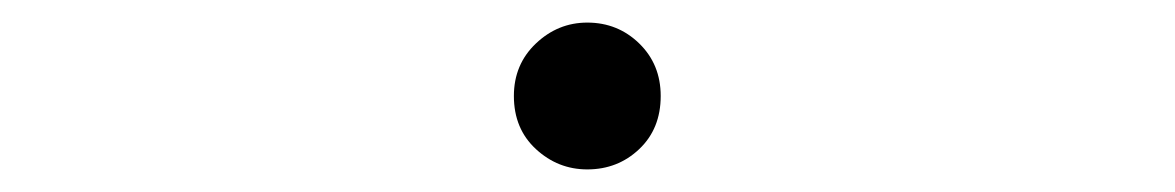

<svg xmlns="http://www.w3.org/2000/svg" viewBox="-20 -445 1040 170"><path d="M500 -295Q474 -295 454.5 -313Q435 -331 435 -360Q435 -388 454.5 -406.5Q474 -425 500 -425Q527 -425 546 -406.5Q565 -388 565 -360Q565 -331 546 -313Q527 -295 500 -295Z"/></svg>

Font: Murecho
Style: Regular
Weight: 400
Designer: Neil Summerour
Foundry: Positype
Version: Version 1.010; ttfautohint (v1.8.3)